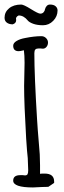

<svg xmlns="http://www.w3.org/2000/svg" viewBox="-34 -825 280 844"><path d="M24 -31Q24 -55 55 -55H66L76 -54Q84 -54 87 -59Q90 -64 90 -77Q90 -94 88 -130Q85 -154 81 -216Q72 -369 72 -447Q72 -475 73 -498L74 -549Q74 -582 71 -604Q55 -600 48 -600Q24 -600 24 -624Q24 -636 39 -645Q54 -654 77 -658Q117 -666 148 -666Q160 -666 168.5 -657.5Q177 -649 177 -638Q177 -627 170.5 -619Q164 -611 154 -611Q148 -611 144 -612H136Q126 -612 121.5 -607.5Q117 -603 117 -591Q117 -494 129 -299Q131 -263 137 -193Q142 -147 142 -99V-61Q148 -62 162 -62Q204 -62 204 -27V-21L179 -4Q178 -4 172.5 -3.5Q167 -3 152 -3Q120 -1 111 -1Q24 -1 24 -31ZM87 -736Q80 -745 70 -751Q60 -757 48 -757Q41 -754 38 -749Q35 -744 37 -738V-736Q37 -723 22 -718Q6 -718 -4 -725.5Q-14 -733 -14 -747Q-14 -772 6 -788.5Q26 -805 59 -805Q70 -805 102 -785Q134 -765 143 -765Q152 -765 157.5 -771Q163 -777 164 -785Q166 -793 171.5 -799Q177 -805 186 -805Q202 -805 210.5 -797.5Q219 -790 219 -779Q219 -753 200 -733.5Q181 -714 155 -714Q130 -714 112 -720.5Q94 -727 87 -736Z"/></svg>

Font: Amatic SC
Style: Bold
Weight: 700
Designer: Multiple Designers
Foundry: Vernon Adams
Version: Version 2.505